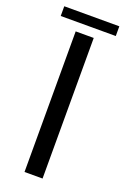

<svg xmlns="http://www.w3.org/2000/svg" viewBox="-159 -724 504 770"><g transform="rotate(20 93.5 -339.5)"><path d="M53 0V-600H130V0ZM-24.5 -679H210.5V-637.5H-24.5Z"/></g></svg>

Font: Big Shoulders Display Thin Medium
Style: Regular
Weight: 500
Version: Version 2.002